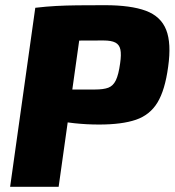

<svg xmlns="http://www.w3.org/2000/svg" viewBox="-20 -720 673 740"><path d="M384 -700Q484 -700 542 -678.5Q600 -657 620.5 -605Q641 -553 628 -462Q616 -373 587 -325Q558 -277 504 -258.5Q450 -240 362 -240Q314 -240 267 -245Q220 -250 180 -257.5Q140 -265 112 -273.5Q84 -282 73 -289L79 -375Q144 -375 213 -375Q282 -375 346 -375Q379 -375 397.5 -382Q416 -389 426.5 -410.5Q437 -432 443 -476Q448 -510 444 -529Q440 -548 424.5 -556Q409 -564 379 -564Q281 -564 212 -562.5Q143 -561 119 -559L116 -690Q159 -695 196.5 -697Q234 -699 278 -699.5Q322 -700 384 -700ZM303 -690 206 0H19L116 -690Z"/></svg>

Font: Exo 2 ExtraBold
Style: Italic
Weight: 800
Italic angle: -8°
Designer: Natanael Gama
Foundry: Natanael Gama
Version: Version 2.010